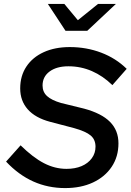

<svg xmlns="http://www.w3.org/2000/svg" viewBox="-20 -949 666 979"><path d="M312 10Q225 10 150 -23.5Q75 -57 11 -125L85 -208Q148 -146 204 -117Q260 -88 319 -88Q363 -88 396 -102Q429 -116 448 -142Q467 -168 467 -201Q467 -237 442.5 -258Q418 -279 357 -296L235 -328Q160 -348 121.5 -391.5Q83 -435 83 -498Q83 -562 114.5 -609.5Q146 -657 203 -683Q260 -709 336 -709Q421 -709 496 -680.5Q571 -652 626 -598L553 -515Q505 -562 448.5 -586.5Q392 -611 329 -611Q269 -611 233 -584.5Q197 -558 197 -513Q197 -480 220 -459Q243 -438 291 -424L409 -395Q498 -371 541 -327.5Q584 -284 584 -218Q584 -150 549.5 -98.5Q515 -47 454 -18.5Q393 10 312 10ZM314 -792 224 -929H308L377 -846L480 -929H571L425 -792Z"/></svg>

Font: Red Hat Text SemiBold
Style: Italic
Weight: 600
Italic angle: -12°
Designer: Pentagram, MCKL
Foundry: Pentagram, MCKL
Version: Version 1.023